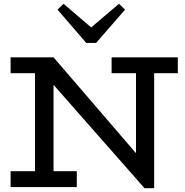

<svg xmlns="http://www.w3.org/2000/svg" viewBox="-20 -989 978 1015"><path d="M744 6 135 -686H263L699 -179V-669H795V6ZM36 0V-84H386V0ZM165 -15V-686H263V-15ZM36 -602V-686H263L262 -602ZM570 -602V-686H920V-602ZM609 -969 641 -938 488 -762H436L284 -938L316 -969L462 -844Z"/></svg>

Font: BioRhyme ExtraBold
Style: Regular
Weight: 400
Version: Version 1.600;gftools[0.9.33]